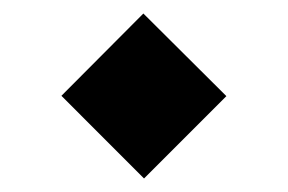

<svg xmlns="http://www.w3.org/2000/svg" viewBox="-20 -382 430 287"><path d="M71.8 -238.8 194.3 -361.8 318.4 -238.3 195.3 -115.2Z"/></svg>

Font: Vazir Medium
Style: Medium
Weight: 500
Designer: Saber Rastikerdar
Foundry: Saber Rastikerdar
Version: Version 30.0.0